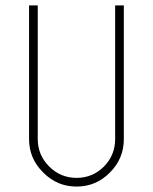

<svg xmlns="http://www.w3.org/2000/svg" viewBox="-20 -687 562 707"><path d="M436 -667V-175Q436 -103 385 -52Q334 0 262 0Q190 0 139 -52Q87 -103 87 -175V-667H119V-175Q119 -116 161 -74Q203 -32 262 -32Q321 -32 363 -74Q404 -116 404 -175V-667Z"/></svg>

Font: Zector
Style: Regular
Weight: 400
Designer: GGBot
Version: 0.72